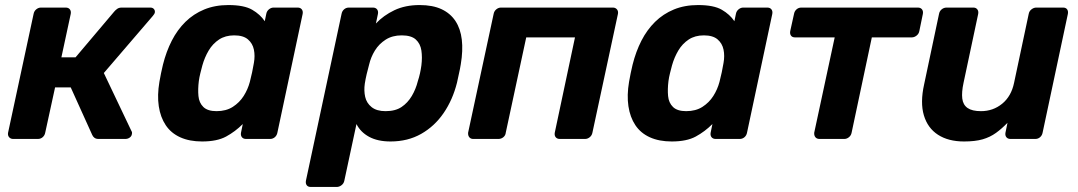

<svg xmlns="http://www.w3.org/2000/svg" viewBox="-20 -550 4268 760"><path d="M32 0Q22 0 16 -7Q10 -14 12 -25L113 -495Q115 -506 123.5 -513Q132 -520 142 -520H240Q251 -520 256.5 -513Q262 -506 260 -495L223 -323H279L432 -504Q437 -510 444 -515Q451 -520 462 -520H575Q584 -520 589 -514.5Q594 -509 593 -501Q592 -495 585 -487L391 -261L500 -32Q502 -29 502.5 -26Q503 -23 502 -19Q501 -11 493.5 -5.5Q486 0 476 0H370Q360 0 354 -4.5Q348 -9 345 -16L260 -204H198L159 -25Q157 -14 149 -7Q141 0 130 0Z M780 10Q730 10 693.5 -6.5Q657 -23 636 -54.5Q615 -86 608.5 -129.5Q602 -173 611 -226Q614 -245 617.5 -260.5Q621 -276 625 -294Q638 -346 660 -389Q682 -432 714 -463.5Q746 -495 788.5 -512.5Q831 -530 884 -530Q946 -530 978 -511.5Q1010 -493 1028 -466L1034 -495Q1036 -506 1044.5 -513Q1053 -520 1063 -520H1158Q1169 -520 1174.5 -513Q1180 -506 1178 -495L1078 -25Q1076 -14 1068 -7Q1060 0 1049 0H954Q943 0 937.5 -7Q932 -14 934 -25L941 -59Q911 -29 875 -9.5Q839 10 780 10ZM837 -110Q875 -110 901.5 -127Q928 -144 944.5 -170Q961 -196 969 -226Q974 -245 978 -264Q982 -283 985 -301Q990 -329 985 -353.5Q980 -378 961.5 -394Q943 -410 907 -410Q872 -410 847 -393.5Q822 -377 806 -350Q790 -323 781 -291Q777 -276 773 -260Q769 -244 767 -229Q763 -197 765.5 -170Q768 -143 785 -126.5Q802 -110 837 -110Z M1210 190Q1199 190 1194 183Q1189 176 1191 165L1332 -495Q1334 -506 1342 -513Q1350 -520 1361 -520H1456Q1467 -520 1472.5 -513Q1478 -506 1476 -495L1468 -457Q1498 -489 1541 -509.5Q1584 -530 1641 -530Q1693 -530 1728 -513.5Q1763 -497 1783 -466.5Q1803 -436 1808 -393Q1813 -350 1804 -296Q1801 -277 1797 -260Q1793 -243 1789 -223Q1772 -155 1736 -102.5Q1700 -50 1647 -20Q1594 10 1526 10Q1475 10 1441 -8.5Q1407 -27 1391 -59L1343 165Q1341 176 1332 183Q1323 190 1313 190ZM1506 -110Q1545 -110 1569.5 -126.5Q1594 -143 1610 -170Q1626 -197 1634 -229Q1639 -244 1642.5 -260Q1646 -276 1648 -291Q1652 -323 1648 -350Q1644 -377 1626 -393.5Q1608 -410 1570 -410Q1533 -410 1506.5 -393Q1480 -376 1464 -350Q1448 -324 1441 -294Q1436 -276 1431.5 -257Q1427 -238 1424 -219Q1420 -191 1425.5 -166.5Q1431 -142 1451 -126Q1471 -110 1506 -110Z M1853 0Q1843 0 1837.5 -7Q1832 -14 1833 -25L1934 -495Q1936 -506 1944.5 -513Q1953 -520 1963 -520H2406Q2416 -520 2422 -513Q2428 -506 2426 -495L2325 -25Q2323 -14 2314.5 -7Q2306 0 2296 0H2196Q2185 0 2179.5 -7Q2174 -14 2176 -25L2256 -402H2063L1982 -25Q1981 -14 1972.5 -7Q1964 0 1953 0Z M2639 10Q2589 10 2552.5 -6.5Q2516 -23 2495 -54.5Q2474 -86 2467.5 -129.5Q2461 -173 2470 -226Q2473 -245 2476.5 -260.5Q2480 -276 2484 -294Q2497 -346 2519 -389Q2541 -432 2573 -463.5Q2605 -495 2647.5 -512.5Q2690 -530 2743 -530Q2805 -530 2837 -511.5Q2869 -493 2887 -466L2893 -495Q2895 -506 2903.5 -513Q2912 -520 2922 -520H3017Q3028 -520 3033.5 -513Q3039 -506 3037 -495L2937 -25Q2935 -14 2927 -7Q2919 0 2908 0H2813Q2802 0 2796.5 -7Q2791 -14 2793 -25L2800 -59Q2770 -29 2734 -9.5Q2698 10 2639 10ZM2696 -110Q2734 -110 2760.5 -127Q2787 -144 2803.5 -170Q2820 -196 2828 -226Q2833 -245 2837 -264Q2841 -283 2844 -301Q2849 -329 2844 -353.5Q2839 -378 2820.5 -394Q2802 -410 2766 -410Q2731 -410 2706 -393.5Q2681 -377 2665 -350Q2649 -323 2640 -291Q2636 -276 2632 -260Q2628 -244 2626 -229Q2622 -197 2624.5 -170Q2627 -143 2644 -126.5Q2661 -110 2696 -110Z M3224 0Q3213 0 3207.5 -7Q3202 -14 3203 -25L3284 -402H3127Q3116 -402 3111 -409Q3106 -416 3108 -427L3123 -495Q3125 -506 3133 -513Q3141 -520 3152 -520H3613Q3624 -520 3629.5 -513Q3635 -506 3633 -495L3619 -427Q3617 -416 3608 -409Q3599 -402 3589 -402H3431L3351 -25Q3349 -14 3340.5 -7Q3332 0 3322 0Z M3796 10Q3734 10 3693 -16.5Q3652 -43 3637 -93.5Q3622 -144 3638 -216L3697 -495Q3699 -506 3707.5 -513Q3716 -520 3727 -520H3833Q3843 -520 3848.5 -513Q3854 -506 3852 -495L3794 -222Q3786 -185 3789 -160Q3792 -135 3810 -122.5Q3828 -110 3863 -110Q3911 -110 3947 -139.5Q3983 -169 3994 -222L4052 -495Q4054 -506 4063 -513Q4072 -520 4082 -520H4188Q4199 -520 4204 -513Q4209 -506 4207 -495L4107 -25Q4105 -14 4097 -7Q4089 0 4078 0H3980Q3969 0 3963.5 -7Q3958 -14 3960 -25L3968 -64Q3946 -41 3922.5 -24Q3899 -7 3869.5 1.5Q3840 10 3796 10Z"/></svg>

Font: Rubik SemiBold
Style: Italic
Weight: 600
Italic angle: -12°
Designer: Hubert and Fischer
Foundry: Hubert and Fischer
Version: Version 2.300;gftools[0.9.30]